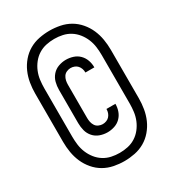

<svg xmlns="http://www.w3.org/2000/svg" viewBox="-180 -814 860 949"><g transform="rotate(-30 250.0 -340.0)"><path d="M250 32Q220 32 190 26Q160 20 134 5Q108 -10 88 -33.5Q68 -57 56 -84.5Q44 -112 39 -142Q34 -172 34 -202V-478Q34 -508 39 -538Q44 -568 56 -595.5Q68 -623 88 -646.5Q108 -670 134 -685Q160 -700 190 -706Q220 -712 250 -712Q280 -712 310 -706Q340 -700 366 -685Q392 -670 412 -646.5Q432 -623 444 -595.5Q456 -568 461 -538Q466 -508 466 -478V-202Q466 -172 461 -142Q456 -112 444 -84.5Q432 -57 412 -33.5Q392 -10 366 5Q340 20 310 26Q280 32 250 32ZM250 -15Q274 -15 297 -20Q320 -25 340 -37.5Q360 -50 375 -69Q390 -88 399 -110Q408 -132 411 -155.5Q414 -179 414 -202V-478Q414 -501 411 -524.5Q408 -548 399 -570Q390 -592 375 -611Q360 -630 340 -642.5Q320 -655 297 -660Q274 -665 250 -665Q226 -665 203 -660Q180 -655 160 -642.5Q140 -630 125 -611Q110 -592 101 -570Q92 -548 89 -524.5Q86 -501 86 -478V-202Q86 -179 89 -155.5Q92 -132 101 -110Q110 -88 125 -69Q140 -50 160 -37.5Q180 -25 203 -20Q226 -15 250 -15ZM249 -133Q227 -133 206 -140.5Q185 -148 170.5 -164.5Q156 -181 150.5 -202Q145 -223 145 -245V-435Q145 -457 150.5 -478Q156 -499 170.5 -515.5Q185 -532 206 -539.5Q227 -547 248 -547Q269 -547 289 -540.5Q309 -534 323.5 -519.5Q338 -505 345 -485.5Q352 -466 352 -445V-444H301V-445Q301 -456 297.5 -466Q294 -476 287 -484Q280 -492 269.5 -496Q259 -500 248 -500Q237 -500 225.5 -495Q214 -490 207.5 -480Q201 -470 198.5 -458.5Q196 -447 196 -435V-245Q196 -233 198.5 -221.5Q201 -210 207.5 -200Q214 -190 225.5 -185Q237 -180 248 -180Q259 -180 269.5 -184Q280 -188 287 -196Q294 -204 297.5 -214Q301 -224 301 -235V-236H352V-235Q352 -214 345 -194.5Q338 -175 323.5 -160.5Q309 -146 289 -139.5Q269 -133 249 -133Z"/></g></svg>

Font: Iosevka SS18 Light
Style: Regular
Weight: 300
Monospace: yes
Designer: Belleve Invis
Foundry: Belleve Invis
Version: Version 25.1.1; ttfautohint (v1.8.4)